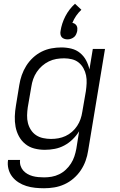

<svg xmlns="http://www.w3.org/2000/svg" viewBox="-20 -791 640 1024"><path d="M215 213Q191 213 167 210.5Q143 208 120.5 201Q98 194 78.5 181.5Q59 169 45 151Q31 133 25 109.5Q19 86 23 62H87Q85 78 89.5 92.5Q94 107 103.5 118Q113 129 126 136.5Q139 144 153.5 148Q168 152 184 153.5Q200 155 215 155Q235 155 255.5 151.5Q276 148 295.5 138.5Q315 129 331 114Q347 99 358.5 81Q370 63 376.5 43.5Q383 24 387 3L402 -91Q388 -68 367.5 -48Q347 -28 322.5 -15Q298 -2 271.5 3Q245 8 219 8Q190 8 163 1Q136 -6 115 -23Q94 -40 81 -64Q68 -88 63 -115Q58 -142 59 -170.5Q60 -199 65 -228L83 -338Q87 -364 96 -390Q105 -416 120 -440Q135 -464 156 -483.5Q177 -503 202 -515.5Q227 -528 254 -533Q281 -538 307 -538Q335 -538 361 -531.5Q387 -525 407 -508.5Q427 -492 439 -469.5Q451 -447 457 -421L475 -530H540L450 13Q446 40 436.5 66.5Q427 93 411 117Q395 141 372.5 160.5Q350 180 323.5 192Q297 204 269.5 208.5Q242 213 215 213ZM252 -50Q252 -50 252 -50Q252 -50 252 -50Q272 -50 291.5 -53.5Q311 -57 329.5 -65.5Q348 -74 364 -88Q380 -102 391.5 -119.5Q403 -137 409.5 -156Q416 -175 419 -195L438 -305Q441 -326 442 -347.5Q443 -369 439 -389Q435 -409 425 -427Q415 -445 399.5 -457.5Q384 -470 363.5 -475Q343 -480 322 -480Q301 -480 280.5 -476.5Q260 -473 240.5 -463.5Q221 -454 204.5 -439.5Q188 -425 176 -407Q164 -389 157 -369Q150 -349 147 -328L128 -218Q125 -197 124.5 -175.5Q124 -154 129 -134.5Q134 -115 145 -98Q156 -81 172.5 -70Q189 -59 210 -54.5Q231 -50 252 -50ZM340 -581Q331 -581 322.5 -584Q314 -587 309 -593Q304 -599 302.5 -608Q301 -617 303 -626Q309 -666 328.5 -704Q348 -742 380 -771L414 -739Q398 -724 386 -706.5Q374 -689 366 -669Q373 -668 379 -664Q385 -660 388.5 -654Q392 -648 392.5 -640.5Q393 -633 392 -626Q390 -617 386 -608Q382 -599 374.5 -593Q367 -587 358 -584Q349 -581 340 -581Z"/></svg>

Font: Iosevka Curly Light Extended
Style: Italic
Weight: 300
Width: 7
Italic angle: -9°
Monospace: yes
Designer: Belleve Invis
Foundry: Belleve Invis
Version: Version 11.1.0; ttfautohint (v1.8.3)